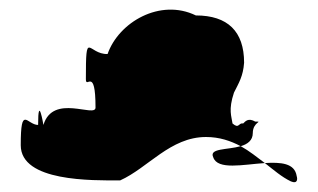

<svg xmlns="http://www.w3.org/2000/svg" viewBox="-20 -688 659 398"><path d="M23 -387C23 -311 171 -314 229 -314C287 -340 333 -404 407 -404C435 -404 458 -396 479 -385C493 -389 504 -397 504 -412C504 -436 527 -436 509 -436C495 -444 489 -437 484 -432C474 -434 476 -420 462 -432C460 -447 453 -460 465 -496C475 -516 484 -530 486 -558C486 -623 452 -656 386 -656C312 -692 226 -642 203 -576C162 -575 158 -630 158 -524C158 -502 178 -552 178 -465C178 -443 90 -495 70 -429C70 -429 59 -495 59 -429C36 -429 23 -472 23 -387ZM422 -362C413 -381 451 -377 479 -385C497 -375 513 -362 529 -350C484 -347 431 -335 422 -362ZM529 -350C547 -336 564 -321 583 -312C597 -306 597 -317 595 -323C591 -350 562 -352 529 -350Z"/></svg>

Font: Alpina
Style: Regular
Weight: 400
Version: Version 0.9